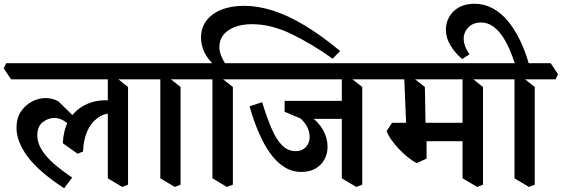

<svg xmlns="http://www.w3.org/2000/svg" viewBox="-59 -961 2996 1024"><path d="M283 43Q148 -45 88.5 -125.5Q29 -206 29 -279Q29 -331 52.5 -366Q76 -401 111.5 -419.5Q147 -438 184 -438Q203 -438 220 -433.5Q237 -429 253 -420L375 -300L349 -251L319 -285Q296 -310 274.5 -321Q253 -332 231 -332Q198 -332 169 -309.5Q140 -287 140 -239Q140 -199 164 -161Q188 -123 229.5 -87Q271 -51 326 -14ZM355 -141 276 -197Q279 -264 303 -310Q327 -356 365.5 -383.5Q404 -411 449 -420.5Q494 -430 538 -424L541 -357Q496 -357 461 -331.5Q426 -306 406 -260.5Q386 -215 384 -153ZM593 36 516 -10V-571L551 -555L624 -497V24ZM0 -538 -39 -596 -26 -624H709L748 -565L735 -538Z M873 36 796 -10V-571L831 -555L904 -497V24ZM713 -538 674 -596 687 -624H989L1028 -565L1015 -538Z M1086 -611Q1046 -648 1029.5 -685.5Q1013 -723 1013 -760Q1013 -811 1040.5 -849Q1068 -887 1120 -908.5Q1172 -930 1243 -930Q1316 -930 1396.5 -904.5Q1477 -879 1566 -825.5Q1655 -772 1755 -689L1715 -648Q1601 -729 1493.5 -780.5Q1386 -832 1286 -832Q1208 -832 1159.5 -799.5Q1111 -767 1111 -709Q1111 -690 1119.5 -666Q1128 -642 1150 -611ZM1151 36 1074 -10V-571L1109 -555L1183 -497V24ZM989 -538 950 -596 963 -624H1265L1304 -565L1291 -538Z M1549 -44Q1499 -44 1457.5 -70Q1416 -96 1382 -143.5Q1348 -191 1320.5 -255Q1293 -319 1272 -394L1339 -416Q1363 -338 1388 -278.5Q1413 -219 1444.5 -187Q1476 -155 1517 -155Q1548 -155 1567 -171.5Q1586 -188 1591 -215Q1596 -242 1584.5 -272.5Q1573 -303 1544 -329L1459 -365V-392L1475 -390Q1544 -377 1591.5 -344.5Q1639 -312 1663.5 -268.5Q1688 -225 1688 -179Q1688 -140 1670.5 -109Q1653 -78 1621.5 -61Q1590 -44 1549 -44ZM1578 -327 1459 -381V-423H1798L1794 -327ZM1841 36 1764 -10V-571L1799 -555L1873 -497V24ZM1265 -538 1226 -596 1239 -624H1958L1997 -565L1984 -538Z M2486 36 2408 -10V-571L2444 -555L2517 -497V24ZM2163 -91Q2142 -102 2118 -121Q2094 -140 2071 -164Q2048 -188 2030 -213Q2012 -238 2003 -262L2032 -306H2149L2216 -269V-115ZM2143 -208 2112 -306H2440L2462 -208ZM2212 -220 2109 -253 2096 -571 2133 -555 2207 -497ZM1958 -538 1919 -596 1932 -624H2602L2641 -565L2628 -538Z M2690 -614Q2675 -660 2657 -701Q2639 -742 2616.5 -773.5Q2594 -805 2566.5 -823Q2539 -841 2506 -841Q2464 -841 2439 -815Q2414 -789 2414 -755Q2414 -716 2445 -671L2406 -646Q2369 -677 2344 -718Q2319 -759 2319 -803Q2319 -840 2337 -871.5Q2355 -903 2389 -922Q2423 -941 2471 -941Q2523 -941 2568 -917Q2613 -893 2649.5 -849Q2686 -805 2714.5 -746Q2743 -687 2762 -619ZM2762 36 2685 -10V-571L2720 -555L2793 -497V24ZM2602 -538 2563 -596 2576 -624H2878L2917 -565L2904 -538Z"/></svg>

Font: Eczar Medium
Style: Regular
Weight: 500
Designer: Vaibhav Singh
Foundry: Rosetta Type Foundry
Version: Version 2.000